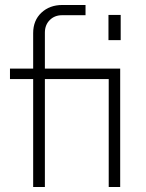

<svg xmlns="http://www.w3.org/2000/svg" viewBox="-20 -750 586 770"><path d="M416 0V-454L437 -433H20V-475H462V0ZM113 0V-617Q113 -668 146 -699Q179 -730 230 -730H323V-689H229Q199 -689 179.5 -669.5Q160 -650 160 -619V0ZM415 -589V-690H464V-589Z"/></svg>

Font: SUSE ExtraLight
Style: Regular
Weight: 250
Designer: Rene Bieder
Foundry: SUSE
Version: Version 1.000